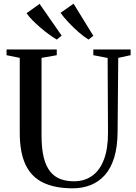

<svg xmlns="http://www.w3.org/2000/svg" viewBox="-20 -1011 739 1040"><path d="M373.5 9Q278 9 214.2 -21.5Q150.5 -52 118.8 -118.2Q87 -184.5 87 -291.5V-697.5L15.5 -712V-743H287.5V-712L205 -697.5V-277Q205 -205 217.2 -157Q229.5 -109 252.5 -81Q275.5 -53 307.8 -41Q340 -29 380.5 -29Q438 -29 479.5 -58.8Q521 -88.5 543.2 -147.5Q565.5 -206.5 565 -294L563 -697L485.5 -712V-743H687.5V-712L620.5 -697.5L617 -298Q616.5 -216.5 598.8 -158.2Q581 -100 548.5 -63.2Q516 -26.5 471.5 -8.8Q427 9 373.5 9ZM287 -797Q269 -807.5 246 -824.2Q223 -841 199.5 -861Q176 -881 156 -901.2Q136 -921.5 124 -939.5L194.5 -990L314 -818L288 -797ZM459 -797Q434.5 -812 405.8 -837Q377 -862 350.8 -890Q324.5 -918 308 -941.5L378.5 -991L485.5 -817L460 -797Z"/></svg>

Font: Merriweather 96pt Medium
Style: Regular
Weight: 500
Version: Version 2.100